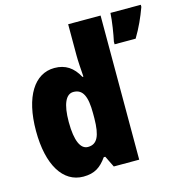

<svg xmlns="http://www.w3.org/2000/svg" viewBox="-112 -864 941 978"><g transform="rotate(-15 358.5 -375.0)"><path d="M209 10C269 10 301 -13 334 -59H342L371 0H505V-760H334V-595C334 -566 337 -525 340 -482H335C306 -536 266 -563 208 -563C103 -563 35 -458 35 -277C35 -97 102 10 209 10ZM717 -749V-760H557C555 -719 544 -650 536 -614V-600H647C677 -650 698 -697 717 -749ZM270 -130C232 -130 208 -177 208 -278C208 -373 231 -420 270 -420C320 -420 339 -378 339 -290V-263C338 -170 319 -130 270 -130Z"/></g></svg>

Font: Noto Sans Devanagari UI Condensed Black
Style: Regular
Weight: 900
Width: 3
Designer: Jelle Bosma - Monotype Design Team
Foundry: Monotype Imaging Inc.
Version: Version 2.004